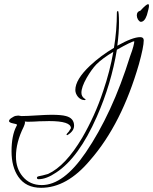

<svg xmlns="http://www.w3.org/2000/svg" viewBox="-20 -753 730 915"><path d="M176 142Q103 142 67 89Q35 42 35 -32Q35 -107 58 -151Q61 -156 61 -158Q61 -162 42 -165Q23 -169 23 -176Q23 -185 40 -194Q47 -199 53.5 -200.5Q60 -202 65 -202Q67 -202 69 -202Q71 -202 75 -201Q79 -200 82 -200Q85 -200 86 -200Q109 -200 155 -203Q202 -206 225 -206Q272 -206 294 -200Q333 -190 333 -154Q333 -128 301 -109Q297 -109 297 -111Q297 -115 308 -126Q318 -141 318 -142Q318 -176 214 -176Q206 -176 194.5 -175.5Q183 -175 168 -175Q152 -174 141 -173.5Q130 -173 122 -173Q115 -173 109 -173Q103 -173 98 -174Q99 -173 99 -168Q99 -163 93 -149Q56 -75 56 -7Q56 50 88 88Q122 129 179 129Q283 129 389 -27Q451 -118 504 -232.5Q557 -347 600 -485Q611 -514 615.5 -532Q620 -550 620 -555Q620 -556 619 -556Q608 -556 537 -516Q524 -436 500 -355.5Q476 -275 441 -196Q355 -1 248 69Q201 101 164 101Q156 101 156 94Q156 89 164 87Q172 86 183 83Q194 80 209 76Q292 38 372 -97Q401 -147 426.5 -203Q452 -259 472 -320Q488 -367 500 -413.5Q512 -460 520 -506Q468 -475 439 -446Q417 -423 393 -382Q368 -338 368 -311Q368 -293 383 -283Q388 -280 388 -278Q388 -276 383 -276Q366 -276 352 -291Q339 -307 339 -324Q339 -374 409 -440Q459 -487 523 -525Q530 -566 533.5 -608.5Q537 -651 537 -694Q537 -699 542 -701Q547 -698 547 -645Q547 -620 545 -592.5Q543 -565 539 -535Q612 -576 648 -576Q665 -576 665 -561Q665 -530 642 -447Q601 -305 543 -190.5Q485 -76 409 11Q299 142 176 142ZM651 -649Q645 -649 637 -661Q632 -670 632 -680Q632 -698 649 -702Q677 -733 686 -733Q690 -733 690 -725Q690 -715 680 -681Q669 -649 651 -649Z"/></svg>

Font: Ruthie
Style: Regular
Weight: 400
Designer: Robert E. Leuschke
Foundry: Robert E. Leuschke
Version: Version 1.012